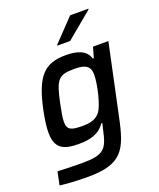

<svg xmlns="http://www.w3.org/2000/svg" viewBox="-168 -832 941 1139"><g transform="rotate(-20 303.0 -262.5)"><path d="M283 -593 282 -588H363L529 -726L530 -731H415ZM187 206C403 206 441 129 481 -63L576 -510H479L460 -444H454C436 -503 376 -518 310 -518C174 -518 116 -459 73 -255C62 -201 56 -156 56 -121C56 -26 100 4 202 4C274 4 332 -10 370 -66H376C374 -59 371 -44 368 -32C342 89 324 117 179 117C134 117 70 115 28 113L11 196C48 201 122 206 187 206ZM263 -89C191 -89 164 -97 164 -149C164 -174 170 -208 180 -256C211 -406 229 -424 333 -424C399 -424 429 -405 429 -352C429 -292 399 -164 371 -130C348 -102 318 -89 263 -89Z"/></g></svg>

Font: Saira UNSAM Medium Italic
Style: Regular
Weight: 500
Italic angle: -12°
Designer: Hector Gatti with collaboration of the Omnibus-Type team
Foundry: Omnibus-Type
Version: Version 0.072;PS 000.072;hotconv 1.0.88;makeotf.lib2.5.64775